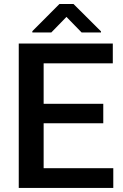

<svg xmlns="http://www.w3.org/2000/svg" viewBox="-20 -925 605 945"><path d="M537.6 -97.2V0H72.3V-710.9H535.2V-613.3H194.8V-414.1H488.3V-318.4H194.8V-97.2ZM341.8 -905.3 477.1 -770.5V-765.1H381.8L307.1 -841.8L232.4 -765.1H139.2V-771.5L272.5 -905.3Z"/></svg>

Font: Vazirmatn RD UI FD Medium
Style: Regular
Weight: 500
Designer: Saber Rastikerdar
Foundry: Saber Rastikerdar
Version: Version 33.003